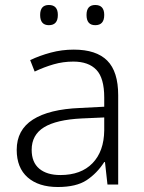

<svg xmlns="http://www.w3.org/2000/svg" viewBox="-20 -740 576 770"><path d="M276 -541Q366 -541 410 -497Q454 -453 454 -358V0H411L401 -90H398Q369 -45 327.5 -17.5Q286 10 212 10Q135 10 91 -28.5Q47 -67 47 -139Q47 -219 112 -260.5Q177 -302 301 -307L398 -312V-349Q398 -427 366.5 -460Q335 -493 274 -493Q233 -493 195 -482Q157 -471 119 -453L101 -499Q139 -517 183.5 -529Q228 -541 276 -541ZM308 -265Q206 -260 156.5 -229.5Q107 -199 107 -139Q107 -89 137.5 -63.5Q168 -38 222 -38Q305 -38 351 -85.5Q397 -133 398 -217V-269ZM141 -680Q141 -720 176 -720Q212 -720 212 -680Q212 -639 176 -639Q141 -639 141 -680ZM327 -680Q327 -720 362 -720Q398 -720 398 -680Q398 -639 362 -639Q327 -639 327 -680Z"/></svg>

Font: Noto Sans Thai Looped Light
Style: Regular
Weight: 300
Designer: Sasikarn Vongin, Ben Mitchell
Foundry: The Fontpad Ltd
Version: Version 1.001; ttfautohint (v1.8.4.7-5d5b)